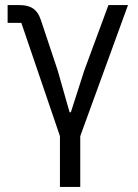

<svg xmlns="http://www.w3.org/2000/svg" viewBox="-20 -536 542 756"><path d="M216 200H296V0L484 -516H407L312 -259L259 -94H254L207 -259L141 -457C126 -502 99 -516 55 -516H10V-446H64L216 0Z"/></svg>

Font: LVC Sans
Style: Regular
Weight: 400
Designer: Mike Abbink, Paul van der Laan, Pieter van Rosmalen
Foundry: Bold Monday
Version: Version 3.0